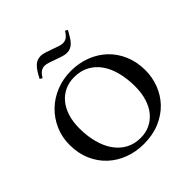

<svg xmlns="http://www.w3.org/2000/svg" viewBox="-188 -852 1008 1008"><g transform="rotate(-45 315.5 -348.0)"><path d="M36.1 -264.2Q36.1 -321.8 57.9 -371.1Q79.6 -420.4 117.2 -456.8Q154.8 -493.2 206.1 -513.7Q257.3 -534.2 315.9 -534.2Q373.5 -534.2 424.6 -514.9Q475.6 -495.6 513.4 -460Q551.3 -424.3 573.2 -373.5Q595.2 -322.8 595.2 -259.8Q595.2 -207.5 576.7 -158.9Q558.1 -110.4 522.5 -73Q486.8 -35.6 434.6 -13.4Q382.3 8.8 314.9 8.8Q257.8 8.8 207 -10.3Q156.2 -29.3 118.2 -64.7Q80.1 -100.1 58.1 -150.6Q36.1 -201.2 36.1 -264.2ZM327.1 -25.9Q364.3 -25.9 395.5 -40.5Q426.8 -55.2 449.5 -82.5Q472.2 -109.9 484.6 -149.2Q497.1 -188.5 497.1 -237.8Q497.1 -293.9 485.1 -341.8Q473.1 -389.6 449 -424.6Q424.8 -459.5 388.7 -479.2Q352.5 -499 304.2 -499Q267.1 -499 235.8 -484.9Q204.6 -470.7 181.9 -443.8Q159.2 -417 146.5 -377.9Q133.8 -338.9 133.8 -289.1Q133.8 -233.4 146.2 -185.3Q158.7 -137.2 182.9 -101.8Q207 -66.4 243.2 -46.1Q279.3 -25.9 327.1 -25.9ZM457 -697.3Q445.8 -676.3 436 -660.9Q426.3 -645.5 416 -635.3Q405.8 -625 393.8 -620.1Q381.8 -615.2 367.2 -615.2Q354.5 -615.2 336.9 -620.8Q319.3 -626.5 300.8 -633.1Q282.2 -639.6 265.6 -645.3Q249 -650.9 238.8 -650.9Q221.7 -650.9 209 -642.1Q196.3 -633.3 184.1 -612.3L169.9 -620.1Q180.7 -641.1 190.4 -656.5Q200.2 -671.9 210.7 -682.1Q221.2 -692.4 232.9 -697.3Q244.6 -702.1 259.8 -702.1Q272 -702.1 289.8 -696.5Q307.6 -690.9 326.2 -684.1Q344.7 -677.2 361.3 -671.6Q377.9 -666 388.2 -666Q405.3 -666 418 -675Q430.7 -684.1 442.9 -705.1L457 -697.3Z"/></g></svg>

Font: Marcellus SC
Style: Regular
Weight: 400
Designer: Astigmatic (AOETI)
Foundry: Astigmatic (AOETI)
Version: Version 1.001